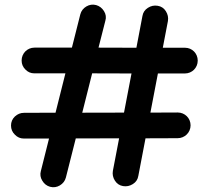

<svg xmlns="http://www.w3.org/2000/svg" viewBox="-20 -744 892 824"><path d="M194.8 57.6C209.5 61.5 223.6 59.6 236.8 51.8C250 43.9 258.8 32.7 262.7 18.1L305.2 -149.9L491.2 -150.4L464.4 -10.7C461.9 4.4 464.8 18.1 473.1 31.2C481.4 44.4 493.2 52.2 508.3 54.7C523.4 57.1 537.1 54.2 550.3 45.9C563.5 37.6 571.3 25.9 573.7 10.7L604.5 -150.4L742.2 -150.9C772.9 -150.9 797.9 -175.3 797.9 -206.1C797.9 -236.8 773.4 -261.2 742.7 -261.2L625.5 -260.7L657.7 -428.7H773.4C804.2 -428.7 828.6 -453.1 828.6 -483.9C828.6 -514.6 804.7 -539.1 773.9 -539.1H678.7L700.7 -653.8C703.1 -668.9 700.2 -682.6 691.9 -695.8C683.6 -709 671.9 -716.8 656.7 -719.2C641.6 -721.7 627.9 -718.8 614.7 -710.4C601.6 -702.1 593.8 -690.4 591.3 -675.3L565.4 -539.1L402.8 -539.6L432.1 -654.8C436.5 -668.9 434.6 -683.1 426.3 -696.3C418 -709.5 406.7 -718.3 392.6 -722.2C377.9 -726.1 363.8 -724.1 350.6 -716.3C337.4 -708.5 328.6 -697.3 324.7 -682.6L288.6 -539.6H127.9C97.2 -539.6 72.8 -515.1 72.8 -484.4C72.8 -469.2 78.1 -456.5 88.9 -445.8C99.6 -434.6 112.3 -429.2 127.4 -429.2H260.7L218.3 -260.3L83 -259.8C67.9 -259.8 55.2 -254.4 43.9 -244.1C32.7 -233.4 27.3 -220.2 27.3 -205.1C27.3 -189.9 32.7 -176.8 43.9 -166C54.7 -154.8 67.4 -149.4 82.5 -149.4H190.4L155.3 -9.8C151.4 4.4 153.3 18.6 161.6 31.7C169.4 44.9 180.7 53.7 194.8 57.6ZM544.4 -428.7 512.2 -260.7 333 -260.3 375.5 -429.2Z"/></svg>

Font: Mikhak SemiBold
Style: Regular
Weight: 600
Designer: Amin Abedi
Version: Version 3.2